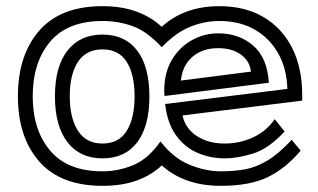

<svg xmlns="http://www.w3.org/2000/svg" viewBox="-20 -590 1030 622"><path d="M954 -102Q905 -44 847 -16Q789 12 695 12Q578 12 504 -54Q470 -22 422.5 -5Q375 12 312 12Q176 12 107 -67Q38 -146 38 -278Q38 -411 107 -490.5Q176 -570 312 -570Q374 -570 422 -552.5Q470 -535 504 -503Q538 -535 585 -552.5Q632 -570 691 -570Q774 -570 834 -534.5Q894 -499 926.5 -434.5Q959 -370 959 -282V-264L571 -216Q581 -173 618 -149Q655 -125 708 -125Q757 -125 800 -145Q843 -165 870 -204L902 -164Q850 -108 799.5 -92.5Q749 -77 708 -77Q661 -77 619.5 -95Q578 -113 550 -152Q522 -191 515 -253L911 -302Q909 -368 881 -417.5Q853 -467 804.5 -494.5Q756 -522 691 -522Q642 -522 595.5 -503Q549 -484 504 -437Q456 -489 409.5 -505.5Q363 -522 312 -522Q199 -522 142.5 -455Q86 -388 86 -278Q86 -169 142.5 -102Q199 -35 312 -35Q364 -35 412.5 -55.5Q461 -76 500 -132Q541 -78 593.5 -56.5Q646 -35 695 -35Q738 -35 774 -41.5Q810 -48 846.5 -70Q883 -92 925 -137ZM513 -279Q513 -284 512.5 -287.5Q512 -291 512 -295Q512 -355 537 -396.5Q562 -438 602 -460Q642 -482 687 -482Q754 -482 800 -442.5Q846 -403 851 -322ZM312 -77Q239 -77 198.5 -129.5Q158 -182 158 -278Q158 -374 198.5 -426Q239 -478 312 -478Q385 -478 424.5 -426Q464 -374 464 -278Q464 -181 424.5 -129Q385 -77 312 -77ZM793 -358Q789 -393 760 -413.5Q731 -434 687 -434Q636 -434 603.5 -406Q571 -378 566 -329ZM312 -125Q365 -125 390.5 -166Q416 -207 416 -278Q416 -349 390.5 -389.5Q365 -430 312 -430Q259 -430 232.5 -389.5Q206 -349 206 -278Q206 -208 232.5 -166.5Q259 -125 312 -125Z"/></svg>

Font: Train One
Style: Regular
Weight: 400
Designer: Fontworks Inc.
Foundry: Fontworks Inc.
Version: Version 1.100